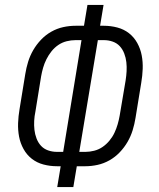

<svg xmlns="http://www.w3.org/2000/svg" viewBox="-20 -755 640 775"><path d="M211 0 225 -84H210Q182 -84 155.5 -91Q129 -98 108.5 -114Q88 -130 75 -153.5Q62 -177 57 -203.5Q52 -230 53 -258Q54 -286 59 -315L82 -456Q86 -481 93.5 -505.5Q101 -530 114 -552.5Q127 -575 145.5 -594.5Q164 -614 187 -627Q210 -640 235 -645.5Q260 -651 285 -651H319L333 -735H398L384 -651H399Q427 -651 453.5 -644Q480 -637 500.5 -621Q521 -605 534 -581.5Q547 -558 552 -531.5Q557 -505 556 -477Q555 -449 550 -420L527 -279Q523 -254 515.5 -229.5Q508 -205 495 -182.5Q482 -160 463.5 -140.5Q445 -121 422 -108Q399 -95 374 -89.5Q349 -84 325 -84H290L276 0ZM235 -142 309 -593H285Q267 -593 249 -588.5Q231 -584 215.5 -573.5Q200 -563 188 -548Q176 -533 167.5 -516Q159 -499 154 -481.5Q149 -464 146 -447L123 -305Q119 -286 118 -267.5Q117 -249 119 -231Q121 -213 127.5 -196Q134 -179 145.5 -166.5Q157 -154 174 -148Q191 -142 210 -142ZM300 -142H325Q342 -142 360 -146.5Q378 -151 393.5 -161.5Q409 -172 421.5 -187Q434 -202 442 -219Q450 -236 455 -253.5Q460 -271 463 -288L487 -430Q490 -449 491 -467.5Q492 -486 490 -504Q488 -522 481.5 -539Q475 -556 463.5 -568.5Q452 -581 435 -587Q418 -593 399 -593H375Z"/></svg>

Font: Iosevka SS04 Lt Ex Obl
Style: Regular
Weight: 300
Width: 7
Italic angle: -9°
Monospace: yes
Designer: Belleve Invis
Foundry: Belleve Invis
Version: Version 19.0.0; ttfautohint (v1.8.4)